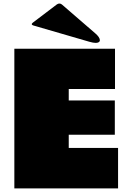

<svg xmlns="http://www.w3.org/2000/svg" viewBox="-20 -1052 735 1072"><path d="M166.5 -909.7Q158.2 -912.1 157.5 -916.3Q156.7 -920.4 163.6 -925.8L297.4 -1027.3Q304.7 -1032.2 311.5 -1032.2Q319.8 -1032.2 326.2 -1026.4L514.2 -863.8Q522.9 -856.4 530.8 -845.7Q537.6 -835.4 537.6 -827.6Q537.6 -820.3 531.2 -816.4Q524.9 -812.5 514.6 -812.5Q501 -812.5 479 -818.8ZM60.1 -779.8H622.1V-555.2H363.8V-491.2H621.1V-299.8H363.8V-226.1H639.2V0H60.1Z"/></svg>

Font: Fz Rammetto One
Style: Regular
Weight: 400
Designer: Vernon Adams
Foundry: Vernon Adams
Version: Vit hóa bi c Thuy @ FontZin.Com